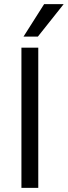

<svg xmlns="http://www.w3.org/2000/svg" viewBox="-20 -903 326 923"><path d="M162 -727H93L192 -883H286ZM164 0H83V-674H164Z"/></svg>

Font: Hind Colombo
Style: Regular
Weight: 400
Designer: Jyotish Sonowal, Aditi Pimprikar
Foundry: Indian Type Foundry
Version: Version 1.000;PS 1.0;hotconv 1.0.86;makeotf.lib2.5.63406; tt